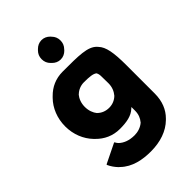

<svg xmlns="http://www.w3.org/2000/svg" viewBox="-303 -914 1319 1319"><g transform="rotate(-45 356.5 -254.5)"><path d="M607 -481 600 -489C555 -535 471 -535 313 -535C245 -535 189 -509 145 -464L137 -456C88 -406 59 -335 59 -256C59 -178 88 -108 136 -58L144 -50C188 -5 245 22 313 22C377 22 431 13 467 -22L475 -29V6C475 42 463 69 446 89V90C419 115 382 124 354 124C299 124 262 107 237 83C231 77 227 70 223 63L219 59L78 128L74 132C86 159 102 181 120 200L128 207C189 267 275 282 354 282C447 282 525 255 579 202L580 201L587 194C629 152 654 94 654 19V-256C654 -379 642 -445 607 -481ZM280 -346H281C302 -367 332 -380 364 -380C420 -380 451 -376 468 -363H469V-362C476 -351 478 -338 478 -321C478 -314 479 -264 479 -256C479 -220 467 -191 447 -167C426 -146 397 -133 364 -133C330 -133 301 -145 280 -166H279C261 -188 249 -219 249 -256C249 -292 261 -323 280 -346ZM303 -765 296 -758C280 -742 271 -722 271 -697C271 -672 280 -652 296 -636L303 -629C319 -613 339 -603 363 -603C387 -603 407 -613 423 -629L429 -636C445 -652 454 -672 454 -697C454 -722 445 -742 429 -758L423 -765C407 -781 387 -791 363 -791C339 -791 319 -781 303 -765Z"/></g></svg>

Font: Hussar Woodtype
Style: Bd
Weight: 900
Foundry: Cannot Into Space Fonts
Version: Version 1.07